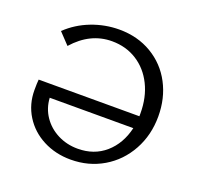

<svg xmlns="http://www.w3.org/2000/svg" viewBox="-119 -792 953 926"><g transform="rotate(20 358.0 -329.0)"><path d="M661 -334Q661 -238 618 -160Q575 -82 500.5 -38Q426 6 334 6Q256 6 192.5 -27Q129 -60 92.5 -118.5Q56 -177 56 -250Q56 -286 58 -304H575V-319Q575 -401 543.5 -464.5Q512 -528 456 -563.5Q400 -599 328 -599Q217 -599 133 -504L79 -561Q131 -611 200 -637.5Q269 -664 342 -664Q436 -664 509 -620.5Q582 -577 621.5 -502Q661 -427 661 -334ZM567 -240H138Q141 -187 169.5 -145Q198 -103 245 -79Q292 -55 348 -55Q432 -55 489.5 -105Q547 -155 567 -240Z"/></g></svg>

Font: Ysabeau Medium
Style: Regular
Weight: 500
Designer: Christian Thalmann (Catharsis Fonts)
Version: Version 0.003